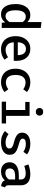

<svg xmlns="http://www.w3.org/2000/svg" viewBox="1416 -2262 861 3732"><g transform="rotate(90 1846.0 -396.5)"><path d="M409.2 -771.8 524.1 -759V0H423.1L414.9 -66.7Q387.2 -28.2 348.7 -7.2Q310.3 13.8 262.6 13.8Q192.8 13.8 147.9 -21.8Q103.1 -57.4 81 -121.5Q59 -185.6 59 -270.8Q59 -353.3 84.6 -417.7Q110.3 -482.1 157.9 -519Q205.6 -555.9 272.8 -555.9Q356.4 -555.9 409.2 -496.9ZM303.1 -467.7Q245.1 -467.7 212.8 -419.7Q180.5 -371.8 180.5 -270.8Q180.5 -167.2 210 -120.8Q239.5 -74.4 292.8 -74.4Q331.8 -74.4 360.5 -96.9Q389.2 -119.5 409.2 -151.3V-407.7Q389.2 -436.4 362.6 -452.1Q335.9 -467.7 303.1 -467.7Z M802.1 -233.8Q807.2 -150.3 849 -112.8Q890.8 -75.4 949.7 -75.4Q989.2 -75.4 1023.3 -87.7Q1057.4 -100 1091.8 -122.6L1141.5 -53.8Q1103.6 -23.1 1052.8 -4.6Q1002.1 13.8 944.1 13.8Q859.5 13.8 801.3 -22.1Q743.1 -57.9 713.1 -122.1Q683.1 -186.2 683.1 -270.3Q683.1 -351.8 712.8 -416.2Q742.6 -480.5 797.9 -518.2Q853.3 -555.9 930.3 -555.9Q1037.9 -555.9 1100.8 -483.6Q1163.6 -411.3 1163.6 -285.1Q1163.6 -271.3 1162.8 -257.7Q1162.1 -244.1 1161 -233.8ZM931.3 -470.8Q877.4 -470.8 842.1 -432.3Q806.7 -393.8 801.5 -312.3H1052.3Q1050.8 -388.7 1019.7 -429.7Q988.7 -470.8 931.3 -470.8Z M1583.1 -80.5Q1621 -80.5 1653.8 -93.8Q1686.7 -107.2 1716.4 -127.7L1769.7 -53.8Q1734.4 -23.6 1683.8 -4.9Q1633.3 13.8 1579.5 13.8Q1496.4 13.8 1437.2 -21.3Q1377.9 -56.4 1346.9 -119.7Q1315.9 -183.1 1315.9 -268.2Q1315.9 -350.8 1347.4 -415.6Q1379 -480.5 1438.5 -518.2Q1497.9 -555.9 1581.5 -555.9Q1690.3 -555.9 1769.2 -490.8L1716.4 -418.5Q1684.6 -440.5 1651.3 -452.1Q1617.9 -463.6 1583.6 -463.6Q1519 -463.6 1478.5 -416.4Q1437.9 -369.2 1437.9 -268.2Q1437.9 -166.7 1479 -123.6Q1520 -80.5 1583.1 -80.5Z M2153.3 -806.7Q2187.2 -806.7 2207.9 -786.2Q2228.7 -765.6 2228.7 -734.9Q2228.7 -704.1 2207.9 -683.1Q2187.2 -662.1 2153.3 -662.1Q2120.5 -662.1 2099.5 -683.1Q2078.5 -704.1 2078.5 -734.9Q2078.5 -765.6 2099.5 -786.2Q2120.5 -806.7 2153.3 -806.7ZM2233.3 -541.5V-84.1H2380.5V0H1956.4V-84.1H2118.5V-457.4H1961.5V-541.5Z M2749.7 -74.4Q2803.6 -74.4 2835.4 -93.6Q2867.2 -112.8 2867.2 -146.7Q2867.2 -168.7 2857.9 -184.1Q2848.7 -199.5 2821 -212.8Q2793.3 -226.2 2736.9 -240.5Q2683.6 -254.4 2643.3 -273.3Q2603.1 -292.3 2581 -322.6Q2559 -352.8 2559 -400.5Q2559 -470.3 2617.2 -513.1Q2675.4 -555.9 2775.4 -555.9Q2843.6 -555.9 2894.4 -537.9Q2945.1 -520 2981 -493.3L2932.8 -421Q2901 -442.1 2863.3 -455.4Q2825.6 -468.7 2778.5 -468.7Q2723.6 -468.7 2699.7 -452.3Q2675.9 -435.9 2675.9 -408.7Q2675.9 -388.2 2687.9 -374.9Q2700 -361.5 2729.7 -349.7Q2759.5 -337.9 2813.8 -323.1Q2866.7 -308.7 2905.9 -289.2Q2945.1 -269.7 2966.9 -237.7Q2988.7 -205.6 2988.7 -154.4Q2988.7 -95.9 2954.9 -58.7Q2921 -21.5 2866.7 -3.8Q2812.3 13.8 2749.7 13.8Q2674.4 13.8 2619.5 -7.9Q2564.6 -29.7 2527.2 -62.6L2588.2 -132.3Q2620 -106.7 2661 -90.5Q2702.1 -74.4 2749.7 -74.4Z M3582.1 -132.8Q3582.1 -100.5 3591.8 -86.2Q3601.5 -71.8 3623.1 -64.6L3597.4 13.3Q3557.4 8.7 3528.5 -8.7Q3499.5 -26.2 3485.1 -61.5Q3455.4 -23.6 3409.7 -4.9Q3364.1 13.8 3312.3 13.8Q3229.7 13.8 3182.1 -32.6Q3134.4 -79 3134.4 -154.4Q3134.4 -240 3201 -286.2Q3267.7 -332.3 3391.8 -332.3H3469.2V-367.7Q3469.2 -420.5 3437.4 -443.3Q3405.6 -466.2 3348.7 -466.2Q3322.1 -466.2 3284.1 -459.2Q3246.2 -452.3 3204.6 -437.9L3176.4 -519Q3227.2 -537.9 3275.9 -546.9Q3324.6 -555.9 3366.2 -555.9Q3474.9 -555.9 3528.5 -507.7Q3582.1 -459.5 3582.1 -374.4ZM3347.2 -70.8Q3382.1 -70.8 3415.4 -89.2Q3448.7 -107.7 3469.2 -141V-260.5H3405.6Q3324.6 -260.5 3289.7 -233.6Q3254.9 -206.7 3254.9 -159.5Q3254.9 -70.8 3347.2 -70.8Z"/></g></svg>

Font: Fira Code Medium
Style: Regular
Weight: 500
Designer: Carrois Corporate, Edenspiekermann AG, Nikita Prokopov
Foundry: Carrois Corporate, Edenspiekermann AG, Nikita Prokopov
Version: Version 6.002